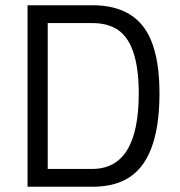

<svg xmlns="http://www.w3.org/2000/svg" viewBox="-20 -712 685 732"><path d="M332 0H85V-692H332Q501 -692 556 -558Q588 -481 588 -356Q588 -95 458 -27Q406 0 332 0ZM509 -356Q509 -555 420 -604Q384 -624 332 -624H162V-68H332Q509 -68 509 -356Z"/></svg>

Font: Titillium Web
Style: Regular
Weight: 400
Version: Version 1.001;PS 57.000;hotconv 1.0.70;makeotf.lib2.5.55311